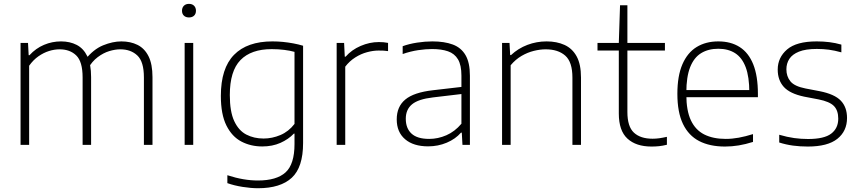

<svg xmlns="http://www.w3.org/2000/svg" viewBox="-20 -768 4554 1018"><path d="M89 0V-540.5H128.5L132 -475.5H136.5Q170 -512 213.2 -530.2Q256.5 -548.5 303.5 -548.5Q350.5 -548.5 386.5 -530Q422.5 -511.5 442.8 -470Q463 -428.5 463 -359.5V0H418V-357.5Q418 -441 384.5 -473.8Q351 -506.5 296 -506.5Q268.5 -506.5 239.8 -497.5Q211 -488.5 183.8 -469.5Q156.5 -450.5 134.5 -419.5V0ZM743 0V-357.5Q743 -441 708.2 -473.8Q673.5 -506.5 618 -506.5Q590.5 -506.5 559.2 -497Q528 -487.5 498 -465Q468 -442.5 446 -404L431.5 -451.5Q475 -506.5 526.2 -527.5Q577.5 -548.5 623.5 -548.5Q672 -548.5 709.2 -530Q746.5 -511.5 767.5 -469.8Q788.5 -428 788.5 -359V0Z M959 0V-540.5H1004.5V0ZM982 -675.5Q965 -675.5 955 -685Q945 -694.5 945 -711Q945 -727.5 955 -737.5Q965 -747.5 982 -747.5Q999 -747.5 1009 -737.5Q1019 -727.5 1019 -711Q1019 -694.5 1009 -685Q999 -675.5 982 -675.5Z M1348 230Q1311 230 1266.5 223Q1222 216 1185.5 203V161Q1230 175.5 1269.8 182.2Q1309.5 189 1347.5 189Q1446.5 189 1494 146Q1541.5 103 1541.5 -4.5V-59.5H1538Q1509.5 -29.5 1467 -10.5Q1424.5 8.5 1370.5 8.5Q1309.5 8.5 1259.8 -17.5Q1210 -43.5 1180.5 -102.5Q1151 -161.5 1151 -259.5Q1151 -406 1220.8 -477.2Q1290.5 -548.5 1424.5 -548.5Q1452.5 -548.5 1480.2 -545.8Q1508 -543 1535 -538Q1562 -533 1587 -525.5V-9.5Q1587 119 1527 174.5Q1467 230 1348 230ZM1377.5 -33.5Q1423 -33.5 1466.8 -52Q1510.5 -70.5 1541.5 -111V-493Q1518.5 -499.5 1487.2 -503.5Q1456 -507.5 1420.5 -507.5Q1311.5 -507.5 1255 -449.5Q1198.5 -391.5 1198.5 -264Q1198.5 -176 1222 -125.8Q1245.5 -75.5 1286 -54.5Q1326.5 -33.5 1377.5 -33.5Z M1765 0V-540.5H1804.5L1808 -467.5H1812.5Q1844.5 -504 1892.2 -524.5Q1940 -545 1988.5 -545Q2002.5 -545 2013.8 -544Q2025 -543 2037.5 -540.5V-497Q2025.5 -499 2013.5 -499.5Q2001.5 -500 1987.5 -500Q1958.5 -500 1926 -491.2Q1893.5 -482.5 1863.2 -463.2Q1833 -444 1810.5 -414.5V0Z M2250 8Q2172 8 2127.8 -29.8Q2083.5 -67.5 2083.5 -135Q2083.5 -202.5 2128.8 -240.2Q2174 -278 2275 -289.5L2447.5 -309.5L2448.5 -272L2275.5 -251.5Q2198 -242.5 2164.8 -215Q2131.5 -187.5 2131.5 -138.5Q2131.5 -87.5 2162 -59.5Q2192.5 -31.5 2255.5 -31.5Q2302 -31.5 2346.5 -50.8Q2391 -70 2426.5 -112V-367Q2426.5 -423 2408.2 -453.5Q2390 -484 2355.2 -496Q2320.5 -508 2270.5 -508Q2237.5 -508 2197 -502Q2156.5 -496 2115 -481.5V-523Q2149 -535.5 2191.2 -542Q2233.5 -548.5 2272.5 -548.5Q2336 -548.5 2380.5 -532Q2425 -515.5 2448.2 -475.8Q2471.5 -436 2471.5 -366.5V0H2432L2428.5 -64.5H2424Q2395 -31 2348.8 -11.5Q2302.5 8 2250 8Z M2642 0V-540.5H2681.5L2685 -476H2689.5Q2727.5 -511.5 2776.2 -530Q2825 -548.5 2878 -548.5Q2932 -548.5 2973.2 -529.8Q3014.5 -511 3037.5 -469Q3060.5 -427 3060.5 -357V0H3015V-356.5Q3015 -439.5 2977 -473Q2939 -506.5 2873 -506.5Q2843.5 -506.5 2810.2 -498.2Q2777 -490 2745.2 -471.5Q2713.5 -453 2687.5 -422V0Z M3434.5 9Q3352.5 9 3306.8 -33Q3261 -75 3261 -166V-540.5L3267.5 -740H3306.5V-174Q3306.5 -97 3341 -64.8Q3375.5 -32.5 3440 -32.5Q3458 -32.5 3475.8 -35Q3493.5 -37.5 3516 -42.5V-0.5Q3493.5 5 3474.5 7Q3455.5 9 3434.5 9ZM3148 -500V-540.5H3505.5V-500Z M3824 9Q3743.5 9 3687.2 -20Q3631 -49 3601.2 -110.8Q3571.5 -172.5 3571.5 -270.5Q3571.5 -365.5 3598.2 -427.2Q3625 -489 3673.8 -518.8Q3722.5 -548.5 3788.5 -548.5Q3855 -548.5 3902 -518.5Q3949 -488.5 3973.8 -426.8Q3998.5 -365 3998.5 -270V-252.5H3591.5V-290.5H3970.5L3953 -277.5Q3953 -360.5 3933.8 -411.5Q3914.5 -462.5 3877.8 -486Q3841 -509.5 3788.5 -509.5Q3735.5 -509.5 3697.5 -486.2Q3659.5 -463 3639.2 -411.8Q3619 -360.5 3619 -277.5V-266Q3619 -181.5 3643.2 -130Q3667.5 -78.5 3714.2 -55Q3761 -31.5 3828 -31.5Q3861.5 -31.5 3897 -38Q3932.5 -44.5 3972.5 -57V-15.5Q3933 -3 3896.8 3Q3860.5 9 3824 9Z M4263 9Q4221.5 9 4184.5 4Q4147.5 -1 4111.5 -12.5V-53.5Q4154.5 -41 4190.8 -36Q4227 -31 4264.5 -31Q4350 -31 4387.2 -59.5Q4424.5 -88 4424.5 -139Q4424.5 -182.5 4401.5 -206Q4378.5 -229.5 4320 -241L4244 -255.5Q4168 -271.5 4135.8 -307.2Q4103.5 -343 4103.5 -399Q4103.5 -463 4153.2 -505.8Q4203 -548.5 4310.5 -548.5Q4345.5 -548.5 4377.5 -544.5Q4409.5 -540.5 4441 -531.5V-490.5Q4405 -500.5 4374.8 -504.5Q4344.5 -508.5 4311 -508.5Q4251.5 -508.5 4216.2 -494.2Q4181 -480 4165.2 -455.8Q4149.5 -431.5 4149.5 -400.5Q4149.5 -363 4170.8 -336.8Q4192 -310.5 4250.5 -299L4326 -284.5Q4404.5 -269 4437.8 -234.5Q4471 -200 4471 -142.5Q4471 -73 4419.8 -32Q4368.5 9 4263 9Z"/></svg>

Font: Encode Sans SemiExpanded ExtraLight
Style: Regular
Weight: 250
Width: 6
Designer: Multiple Designers
Foundry: Impallari Type
Version: Version 3.002